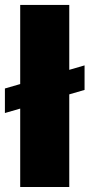

<svg xmlns="http://www.w3.org/2000/svg" viewBox="-31 -747 358 767"><path d="M49.7 -411.2V-727.3H245.7V-468L306.8 -485.8V-387.8L245.7 -370V0H49.7V-313.2L-11.4 -295.5V-393.5Z"/></svg>

Font: Inter P Black
Style: Regular
Weight: 900
Designer: Rasmus Andersson
Foundry: rsms
Version: Version 3.018;git-588b23468